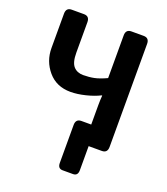

<svg xmlns="http://www.w3.org/2000/svg" viewBox="-157 -808 953 1098"><g transform="rotate(20 319.5 -259.5)"><path d="M54.7 -455.1V-663.6Q54.7 -700.2 88.9 -700.2H163.1Q197.3 -700.2 197.3 -663.6V-478.5Q197.3 -418.9 218.8 -395Q240.2 -371.1 277.8 -371.1Q313 -371.1 344 -377.4Q375 -383.8 418 -403.8V-663.6Q418 -700.2 452.1 -700.2H526.4Q560.5 -700.2 560.5 -663.6V-36.6Q560.5 0 526.4 0H446.3V146.5Q446.3 180.7 417 180.7H353.5Q324.2 180.7 324.2 146.5V-84.5Q324.2 -121.1 358.4 -121.1H418V-239.7Q418 -269 420.4 -298.3H417Q381.8 -280.3 332.5 -268.1Q283.2 -255.9 241.7 -255.9Q156.2 -255.9 105.5 -315.4Q54.7 -375 54.7 -455.1Z"/></g></svg>

Font: Istok Web
Style: Bold
Weight: 700
Designer: Andrey V. Panov
Foundry: Andrey V. Panov
Version: Version 1.0.2g